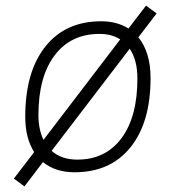

<svg xmlns="http://www.w3.org/2000/svg" viewBox="-20 -603 626 683"><path d="M66.9 60.1 29.3 32.2 101.6 -62Q69.8 -111.8 69.8 -187.5Q69.8 -347.7 141.4 -437.5Q212.9 -527.3 339.8 -527.3Q396.5 -527.3 437 -501.5L499.5 -583L537.1 -555.2L472.2 -470.2Q515.6 -417 515.6 -325.2Q515.6 -167.5 444.1 -78.9Q372.6 9.8 245.1 9.8Q177.2 9.8 132.8 -26.4ZM254.9 -35.2Q355.5 -35.2 412.1 -111.3Q468.8 -187.5 468.8 -323.7Q468.8 -389.2 441.4 -429.7L163.6 -66.4Q198.7 -35.2 254.9 -35.2ZM134.8 -105.5 407.7 -462.9Q377 -482.4 334 -482.4Q231.9 -482.4 174.3 -406Q116.7 -329.6 116.7 -193.8Q116.7 -142.1 134.8 -105.5Z"/></svg>

Font: CaskaydiaCove NF ExtraLight
Style: Italic
Weight: 200
Italic angle: -10°
Designer: Aaron Bell
Foundry: Saja Typeworks
Version: Version 2111.001; VTT 6.35;Nerd Fonts 3.2.1